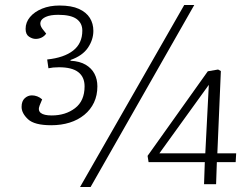

<svg xmlns="http://www.w3.org/2000/svg" viewBox="-20 -734 994 765"><path d="M299 11 714 -714H754L341 11ZM846 -123H921L919 -88H844L841 0H793L796 -88H572L568 -113L808 -450L849 -457L860 -451ZM798 -123 812 -396 615 -123ZM352 -611Q352 -576 330.5 -544Q309 -512 261 -495V-492Q298 -490 321.5 -476Q345 -462 356.5 -440Q368 -418 368 -390Q368 -354 354.5 -325.5Q341 -297 316 -276.5Q291 -256 257.5 -245.5Q224 -235 184 -235Q117 -235 91.5 -259Q66 -283 66 -308Q66 -331 78.5 -342.5Q91 -354 107 -354Q118 -354 128.5 -350Q139 -346 148 -338L138 -314Q130 -294 142.5 -284Q155 -274 186 -274Q241 -274 279 -303Q317 -332 317 -390Q317 -427 292 -446.5Q267 -466 215 -466Q202 -466 192 -465Q182 -464 173 -462L168 -497Q235 -504 271.5 -532.5Q308 -561 308 -612Q308 -642 285 -658.5Q262 -675 212 -675Q181 -675 163 -667Q145 -659 141.5 -646.5Q138 -634 149 -619L164 -600Q157 -590 146 -584.5Q135 -579 122 -579Q109 -579 95.5 -588Q82 -597 82 -619Q82 -645 99.5 -666Q117 -687 147.5 -699.5Q178 -712 217 -712Q265 -712 294.5 -698.5Q324 -685 338 -662.5Q352 -640 352 -611Z"/></svg>

Font: Literata ExtraLight
Style: Italic
Weight: 250
Italic angle: -2°
Designer: Latin by Veronika Burian and Jose Scaglione. Greek by Irene Vlachou. Cyrillic by Vera Evstafieva
Foundry: TypeTogether
Version: Version 3.002